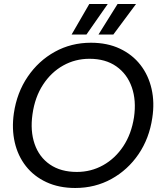

<svg xmlns="http://www.w3.org/2000/svg" viewBox="-20 -925 800 957"><path d="M355 12Q274 12 211.5 -17Q149 -46 109 -97Q69 -148 53.5 -215.5Q38 -283 49 -360Q64 -463 118 -542.5Q172 -622 253.5 -667Q335 -712 433 -712Q515 -712 577.5 -682.5Q640 -653 680 -601.5Q720 -550 735.5 -482Q751 -414 739 -337Q724 -235 670.5 -156.5Q617 -78 535.5 -33Q454 12 355 12ZM363 -68Q434 -68 494 -101.5Q554 -135 594.5 -196Q635 -257 648 -341Q660 -424 637 -490Q614 -556 560 -594Q506 -632 426 -632Q355 -632 295 -598.5Q235 -565 194.5 -503Q154 -441 142 -356Q130 -273 152.5 -207.5Q175 -142 229 -105Q283 -68 363 -68ZM471 -753 566 -905H658L545 -753ZM337 -753 425 -905H517L411 -753Z"/></svg>

Font: Host Grotesk
Style: Italic
Weight: 400
Italic angle: -8°
Designer: Doğukan Karapınar based on Poppins by Indian Type Foundry, Jonny Pinhorn
Foundry: Element Type
Version: Version 1.001; ttfautohint (v1.8.4.7-5d5b)